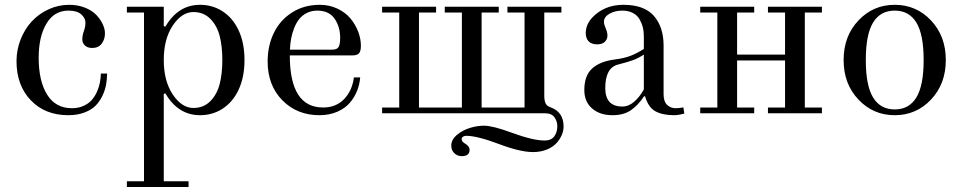

<svg xmlns="http://www.w3.org/2000/svg" viewBox="-20 -459 3899 778"><path d="M46.9 -210.9Q46.9 -256.3 63.2 -298.3Q79.6 -340.3 107.9 -371.3Q136.2 -402.3 176 -420.9Q215.8 -439.5 260.7 -439.5Q295.9 -439.5 325 -427.7Q354 -416 370.8 -397.9Q387.7 -379.9 396.5 -360.6Q405.3 -341.3 405.3 -323.7Q405.3 -299.8 392.1 -282.2Q378.9 -264.6 353.5 -264.6Q335.4 -264.6 324.5 -274.4Q313.5 -284.2 313.5 -299.8Q313.5 -315.4 319.8 -333Q326.2 -350.1 326.2 -367.7Q326.2 -385.7 309.1 -400.9Q292 -416 257.3 -416Q199.7 -416 168.2 -363.3Q136.7 -310.5 136.7 -224.6Q136.7 -130.9 170.9 -75.7Q205.1 -20.5 271.5 -20.5Q297.4 -20.5 318.1 -29.8Q338.9 -39.1 351.6 -53.5Q364.3 -67.9 372.8 -86.9Q381.3 -106 384.8 -124.3Q388.2 -142.6 388.7 -161.1H414.1Q413.6 -137.7 409.9 -116.2Q406.2 -94.7 395.3 -71.5Q384.3 -48.3 367.7 -31.2Q351.1 -14.2 322.5 -3.2Q293.9 7.8 256.8 7.8Q162.6 7.8 104.7 -52.7Q46.9 -113.3 46.9 -210.9Z M494.1 275.4H563.5V-408.2H494.1V-431.6H643.6V-352.5L650.4 -351.6Q702.1 -439.5 790.5 -439.5Q839.4 -439.5 878.9 -415Q922.4 -388.2 946.5 -336.9Q970.7 -285.6 970.7 -215.8Q970.7 -146 946.5 -94.7Q922.4 -43.5 878.9 -16.6Q839.4 7.8 790.5 7.8Q702.1 7.8 650.4 -80.1L643.6 -79.1V275.4H744.1V298.8H494.1ZM763.7 -21.5Q804.7 -21.5 831.8 -48.6Q858.9 -75.7 869.9 -117.7Q880.9 -159.7 880.9 -215.8Q880.9 -272 869.9 -314Q858.9 -356 831.8 -383.1Q804.7 -410.2 763.7 -410.2Q716.8 -410.2 680.2 -355.7Q643.6 -301.3 643.6 -215.8Q643.6 -130.4 680.2 -75.9Q716.8 -21.5 763.7 -21.5Z M1064.5 -210Q1064.5 -273.9 1089.8 -325.9Q1115.2 -377.9 1163.8 -408.7Q1212.4 -439.5 1275.9 -439.5Q1314.9 -439.5 1347.7 -423.8Q1380.4 -408.2 1400.4 -383.8Q1420.4 -359.4 1431.4 -330.6Q1442.4 -301.8 1442.4 -273.4Q1442.4 -252.4 1435.1 -243.4Q1427.7 -234.4 1406.2 -234.4H1154.3Q1154.3 -23.4 1289.1 -23.4Q1341.8 -23.4 1374.5 -57.6Q1407.2 -91.8 1414.1 -145.5H1439.5Q1437.5 -117.7 1427.2 -91.6Q1417 -65.4 1397.7 -42.7Q1378.4 -20 1346.4 -6.1Q1314.5 7.8 1274.4 7.8Q1183.6 7.8 1124 -52.7Q1064.5 -113.3 1064.5 -210ZM1154.8 -257.8H1325.7Q1346.2 -257.8 1352.3 -269Q1358.4 -280.3 1358.4 -305.2Q1358.4 -350.6 1335.7 -383.3Q1313 -416 1265.6 -416Q1242.2 -416 1223.4 -406.5Q1204.6 -397 1192.4 -381.6Q1180.2 -366.2 1171.9 -345Q1163.6 -323.7 1159.7 -302.5Q1155.8 -281.2 1154.8 -257.8Z M1528.3 0V-23.4H1597.7V-408.2H1528.3V-431.6H1747.1V-408.2H1677.7V-23.4H1851.6V-408.2H1782.2V-431.6H2001V-408.2H1931.6V-23.4H2105.5V-408.2H2036.1V-431.6H2254.9V-408.2H2185.5V-70.3Q2185.5 -52.7 2190.2 -41.3Q2194.8 -29.8 2210.4 -24.4Q2263.7 -5.4 2263.7 53.7Q2263.7 70.8 2256.3 88.1Q2249 105.5 2234.6 121.3Q2220.2 137.2 2195.3 147.2Q2170.4 157.2 2139.6 157.2Q2087.9 157.2 2001.5 124.5Q1913.1 91.3 1869.1 91.3Q1861.3 91.3 1856 95Q1850.6 98.6 1850.6 104Q1850.6 114.7 1863.3 122.1Q1882.8 133.3 1882.8 147.9Q1882.8 173.8 1851.1 173.8Q1833 173.8 1820.8 161.6Q1808.6 149.4 1808.6 131.3Q1808.6 106.9 1831.5 87.6Q1854.5 68.4 1884.3 59.3Q1914.1 50.3 1940.9 50.3Q1976.6 50.3 2053.2 78.6Q2140.1 110.4 2186.5 110.4Q2213.9 110.4 2226.1 93.3Q2238.3 76.2 2238.3 53.2Q2238.3 32.2 2226.6 16.1Q2214.8 0 2188.5 0Z M2347.7 -94.2Q2347.7 -152.8 2379.6 -181.6Q2411.6 -210.4 2470.2 -217.8Q2508.3 -222.7 2534.7 -232.7Q2561 -242.7 2588.9 -260.7V-312.5Q2588.9 -330.6 2585 -347.2Q2581.1 -363.8 2572 -380.1Q2563 -396.5 2544.9 -406.2Q2526.9 -416 2501.5 -416Q2472.2 -416 2449.7 -403.3Q2427.2 -390.6 2427.2 -370.6Q2427.2 -360.4 2434.1 -344.7Q2441.4 -329.1 2441.4 -314.5Q2441.4 -300.3 2430.9 -289.8Q2420.4 -279.3 2399.9 -279.3Q2376.5 -279.3 2365 -291.7Q2353.5 -304.2 2353.5 -325.2Q2353.5 -369.6 2398.2 -404.5Q2442.9 -439.5 2505.9 -439.5Q2590.8 -439.5 2629.9 -394.3Q2668.9 -349.1 2668.9 -274.4V-77.6Q2668.9 -47.9 2682.9 -34.2Q2696.8 -20.5 2717.8 -20.5Q2732.4 -20.5 2749 -23.9L2752.9 1Q2729.5 7.8 2711.4 7.8Q2664.6 7.8 2635.7 -8.1Q2606.9 -23.9 2593.8 -68.8H2589.8Q2565.9 -32.7 2536.6 -12.5Q2507.3 7.8 2461.9 7.8Q2410.6 7.8 2379.2 -19.5Q2347.7 -46.9 2347.7 -94.2ZM2432.6 -102.1Q2432.6 -27.3 2502 -27.3Q2527.3 -27.3 2549.8 -46.9Q2572.3 -66.4 2588.9 -96.7V-237.8Q2565.4 -222.7 2544.7 -215.1Q2523.9 -207.5 2483.9 -197.3Q2432.6 -184.1 2432.6 -102.1Z M2817.4 0V-23.4H2886.7V-408.2H2817.4V-431.6H3036.1V-408.2H2966.8V-237.8H3161.1V-408.2H3091.8V-431.6H3310.5V-408.2H3241.2V-23.4H3310.5V0H3091.8V-23.4H3161.1V-213.9H2966.8V-23.4H3036.1V0Z M3458.3 -55.7Q3398.4 -119.1 3398.4 -215.8Q3398.4 -312.5 3458.3 -376Q3518.1 -439.5 3605.5 -439.5Q3692.9 -439.5 3752.7 -376Q3812.5 -312.5 3812.5 -215.8Q3812.5 -119.1 3752.7 -55.7Q3692.9 7.8 3605.5 7.8Q3518.1 7.8 3458.3 -55.7ZM3517.8 -367.7Q3488.3 -319.3 3488.3 -215.8Q3488.3 -112.3 3517.8 -64Q3547.4 -15.6 3605.5 -15.6Q3663.6 -15.6 3693.1 -64Q3722.7 -112.3 3722.7 -215.8Q3722.7 -319.3 3693.1 -367.7Q3663.6 -416 3605.5 -416Q3547.4 -416 3517.8 -367.7Z"/></svg>

Font: Theano Didot
Style: Regular
Weight: 400
Designer: Alexey Kryukov
Version: Version 2.0